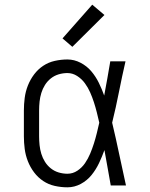

<svg xmlns="http://www.w3.org/2000/svg" viewBox="-20 -792 640 820"><path d="M268 8Q241 8 214 2Q187 -4 164.5 -19Q142 -34 125.5 -56Q109 -78 99 -103.5Q89 -129 85.5 -156Q82 -183 82 -210V-320Q82 -347 85.5 -374Q89 -401 99 -426.5Q109 -452 125.5 -474Q142 -496 164.5 -511Q187 -526 214 -532Q241 -538 268 -538Q297 -538 324 -524Q351 -510 370 -487.5Q389 -465 402 -438.5Q415 -412 425 -384Q432 -421 438.5 -457.5Q445 -494 451 -530H516Q501 -465 488 -399Q475 -333 459 -268Q475 -201 489 -134Q503 -67 518 0H453Q446 -38 439.5 -76Q433 -114 426 -151Q416 -123 403 -95.5Q390 -68 371 -44.5Q352 -21 325 -6.5Q298 8 268 8ZM268 -50Q291 -50 310.5 -63Q330 -76 343 -95Q356 -114 365 -135.5Q374 -157 381 -179Q388 -201 393.5 -223.5Q399 -246 404 -268Q399 -290 393.5 -312Q388 -334 381 -355.5Q374 -377 365 -397.5Q356 -418 342.5 -436.5Q329 -455 309.5 -467.5Q290 -480 268 -480Q249 -480 230.5 -474.5Q212 -469 197 -457Q182 -445 172 -429Q162 -413 156.5 -395Q151 -377 149 -358Q147 -339 147 -320V-210Q147 -191 149 -172Q151 -153 156.5 -135Q162 -117 172 -101Q182 -85 197 -73Q212 -61 230.5 -55.5Q249 -50 268 -50ZM289 -592 247 -628 374 -772 426 -728Z"/></svg>

Font: Iosevka Curly Slab LtEx
Style: Regular
Weight: 300
Width: 7
Monospace: yes
Designer: Belleve Invis
Foundry: Belleve Invis
Version: Version 11.1.0; ttfautohint (v1.8.3)